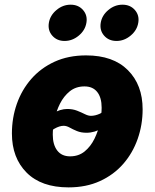

<svg xmlns="http://www.w3.org/2000/svg" viewBox="-20 -789 660 819"><path d="M272.5 10.3Q156.2 10.3 93.5 -52.7Q30.8 -115.7 30.8 -219.7Q30.8 -286.1 51.8 -345.9Q72.8 -405.8 113.5 -452.4Q154.3 -499 213.1 -525.9Q272 -552.7 347.2 -552.7Q462.9 -552.7 525.6 -489.7Q588.4 -426.8 588.4 -322.8Q588.4 -256.8 567.4 -196.8Q546.4 -136.7 505.9 -90.1Q465.3 -43.5 406.5 -16.6Q347.7 10.3 272.5 10.3ZM278.8 -122.1Q315.4 -122.1 341.1 -143.1Q366.7 -164.1 382.8 -196.8Q398.9 -229.5 406.2 -265.1Q413.6 -300.8 413.6 -329.6Q413.6 -372.6 394.8 -396.5Q376 -420.4 340.3 -420.4Q303.7 -420.4 277.8 -399.7Q252 -378.9 235.8 -346.7Q219.7 -314.5 212.4 -279.1Q205.1 -243.7 205.1 -214.8Q205.1 -171.9 224.1 -147Q243.2 -122.1 278.8 -122.1ZM164.6 -199.2 124 -234.9Q169.9 -284.2 203.4 -304.2Q236.8 -324.2 266.6 -324.2Q290 -324.2 308.6 -316.9Q327.1 -309.6 341.8 -302.2Q356.4 -294.9 367.7 -294.9Q386.2 -294.9 406.5 -304.2Q426.8 -313.5 454.1 -346.2L495.1 -314.9Q452.1 -263.7 418 -243.2Q383.8 -222.7 349.1 -222.7Q325.7 -222.7 308.1 -230Q290.5 -237.3 277.1 -244.9Q263.7 -252.4 251.5 -252.4Q233.9 -252.4 212.2 -240Q190.4 -227.5 164.6 -199.2ZM255.4 -614.3Q222.7 -614.3 202.9 -637Q183.1 -659.7 188.5 -691.9Q193.8 -723.6 220.9 -746.3Q248 -769 281.2 -769Q314.5 -769 334.2 -746.3Q354 -723.6 348.6 -691.9Q343.3 -659.7 315.9 -637Q288.6 -614.3 255.4 -614.3ZM477.1 -614.3Q443.8 -614.3 424.1 -637Q404.3 -659.7 409.7 -691.9Q415 -723.6 442.1 -746.3Q469.2 -769 502.4 -769Q535.6 -769 555.4 -746.3Q575.2 -723.6 569.8 -691.9Q564.5 -659.7 537.1 -637Q509.8 -614.3 477.1 -614.3Z"/></svg>

Font: Inter Extra Bold
Style: Italic
Weight: 800
Italic angle: -9.39999°
Designer: Rasmus Andersson
Foundry: rsms
Version: Version 4.000;git-3c8e0fc